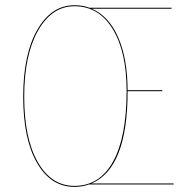

<svg xmlns="http://www.w3.org/2000/svg" viewBox="-20 -710 729 739"><path d="M648.4 -3.9V0H322.3Q296.9 9.3 266.6 9.3Q175.8 9.3 122.6 -82.8Q69.3 -174.8 69.3 -337.9Q69.3 -500.5 123.5 -595.2Q177.7 -689.9 266.6 -689.9Q298.8 -689.9 324.2 -680.2H640.6L640.1 -676.3H334Q399.9 -647 435.3 -565.4Q470.7 -483.9 471.2 -362.8H604.5V-358.9H471.2Q471.2 -63 332.5 -3.9ZM266.6 5.4Q363.8 5.4 415.5 -88.6Q467.3 -182.6 467.3 -360.4Q467.3 -511.2 413.6 -598.6Q359.9 -686 266.6 -686Q179.7 -686 126.5 -592.3Q73.2 -498.5 73.2 -337.9Q73.2 -177.2 125.5 -85.9Q177.7 5.4 266.6 5.4Z"/></svg>

Font: Fira Sans Compressed Four
Style: Regular
Weight: 100
Width: 1
Designer: Carrois Corporate & Edenspiekermann AG
Foundry: Carrois Corporate GbR & Edenspiekermann AG
Version: Version 4.203;PS 004.203;hotconv 1.0.88;makeotf.lib2.5.64775